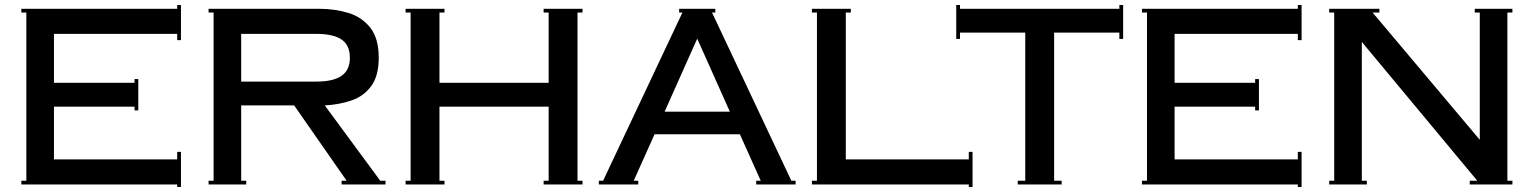

<svg xmlns="http://www.w3.org/2000/svg" viewBox="-20 -735 6111 765"><path d="M65 0V-15H85V-685H65V-700H686V-715H701V-575H686V-600H195V-405H516V-420H531V-295H516V-310H195V-100H686V-130H701V10H686V0Z M811 0V-15H831V-685H811V-700H1251Q1314 -700 1368 -683.5Q1422 -667 1455.5 -624.5Q1489 -582 1489 -505Q1489 -433 1459.5 -392.5Q1430 -352 1381 -335Q1332 -318 1274 -315L1495 -15H1516V0H1341V-15H1361L1152 -315H941V-15H961V0ZM1241 -600H941V-410H1241Q1308 -410 1341 -433Q1374 -456 1374 -505Q1374 -555 1341 -577.5Q1308 -600 1241 -600Z M1596 0V-15H1616V-685H1596V-700H1751V-685H1731V-405H2166V-685H2146V-700H2301V-685H2281V-15H2301V0H2146V-15H2166V-310H1731V-15H1751V0Z M2366 0V-15H2383L2699 -685H2686V-700H2830V-685H2817L3133 -15H3150V0H2993V-15H3011L2928 -200H2588L2505 -15H2523V0ZM2758 -581 2628 -290H2888Z M3215 0V-15H3235V-685H3215V-700H3370V-685H3350V-100H3840V-130H3855V10H3840V0Z M4035 0V-15H4065V-605H3805V-580H3790V-715H3805V-700H4440V-715H4455V-580H4440V-605H4180V-15H4210V0Z M4530 0V-15H4550V-685H4530V-700H5151V-715H5166V-575H5151V-600H4660V-405H4981V-420H4996V-295H4981V-310H4660V-100H5151V-130H5166V10H5151V0Z M5276 0V-15H5296V-685H5276V-700H5476V-685H5449L5876 -178V-685H5856V-700H6006V-685H5986V-15H6006V0H5836V-15H5866L5406 -568V-15H5426V0Z"/></svg>

Font: Copperplate CC
Style: Regular
Weight: 400
Designer: indestructible type*
Foundry: Cowboy Collective
Version: Version 1.000